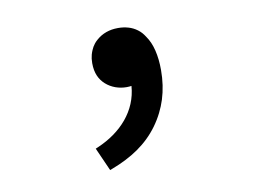

<svg xmlns="http://www.w3.org/2000/svg" viewBox="-51 -251 704 521"><g transform="rotate(-10 301.0 10.0)"><path d="M213.9 198.2 220.2 195.8C275.4 174.8 318.8 146.5 350.6 103C367.2 80.1 377.9 57.6 385.3 34.7C393.1 9.8 397 -16.6 397 -45.4C397 -65.4 395 -83.5 391.1 -99.6C387.2 -115.7 381.3 -129.4 373 -141.1C367.7 -149.4 362.3 -155.8 354.5 -161.6C346.7 -167.5 338.4 -171.4 330.1 -173.8C321.3 -176.3 312.5 -177.7 301.8 -177.7C289.1 -177.7 278.8 -175.8 269 -172.4C258.3 -168.5 250 -163.6 241.2 -155.8C234.9 -150.4 230 -143.6 227.5 -139.2C225.1 -134.8 221.7 -127.9 219.2 -119.1C217.3 -111.8 216.3 -105 216.3 -95.7C216.3 -67.9 225.6 -49.8 240.2 -36.6C255.9 -22.5 276.4 -15.6 297.4 -15.6C303.2 -15.6 306.2 -16.1 310.5 -16.6C305.7 51.3 258.3 103 192.4 131.3L185.5 134.3Z"/></g></svg>

Font: Hack
Style: Bold
Weight: 700
Monospace: yes
Designer: Christopher Simpkins
Foundry: Christopher Simpkins
Version: Version 2.010